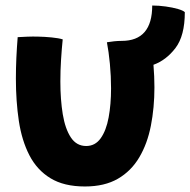

<svg xmlns="http://www.w3.org/2000/svg" viewBox="-20 -646 689 695"><path d="M367 -493Q378 -495 392.8 -496.5Q407.5 -498 420.5 -498Q531 -498 531 -626Q555 -626 580 -622.5Q605 -619 624 -613.5Q643 -608 649 -602Q649 -516.5 615.2 -472.2Q581.5 -428 535.5 -411.5Q539 -369 539 -330Q539 -256.5 526.2 -191.2Q513.5 -126 484.2 -76.5Q455 -27 406.8 1Q358.5 29 287.5 29Q211.5 29 162.8 -0.8Q114 -30.5 86.5 -83.8Q59 -137 48.2 -208.2Q37.5 -279.5 37.5 -362Q37.5 -398.5 39.2 -436.2Q41 -474 44 -511.5Q57 -512.5 78.2 -513.2Q99.5 -514 117 -513.5Q142 -513 167.2 -510.5Q192.5 -508 207 -503.5Q203.5 -469.5 201 -430.2Q198.5 -391 198.5 -351.5Q198.5 -285.5 207.2 -232.5Q216 -179.5 236.5 -148.5Q257 -117.5 292 -117.5Q324.5 -117.5 344.5 -145.5Q364.5 -173.5 373.2 -220.8Q382 -268 382 -326.5Q382 -370 377.8 -414.8Q373.5 -459.5 367 -493Z"/></svg>

Font: Grandstander
Style: Bold
Weight: 700
Designer: Tyler Finck
Foundry: Etcetera Type Co
Version: Version 1.200; ttfautohint (v1.8.3)